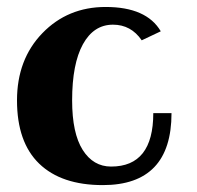

<svg xmlns="http://www.w3.org/2000/svg" viewBox="-20 -520 564 551"><path d="M274.9 11.2Q156.2 11.2 92.5 -50.3Q28.8 -111.8 28.8 -231.9Q28.8 -349.6 101.6 -424.8Q174.3 -500 283.2 -500Q400.4 -500 441.4 -430.2L386.7 -404.3Q356 -449.2 304.2 -449.2Q249 -449.2 218 -393.1Q187 -336.9 187 -231.9Q187 -137.7 217.3 -89.8Q247.6 -42 298.8 -42Q419.9 -42 419.9 -195.3H472.2Q472.2 11.2 274.9 11.2Z"/></svg>

Font: Munson
Style: Bold
Weight: 700
Designer: Paul James MIller
Foundry: High-Logic / Made with FontCreator
Version: Version 2.10;May 5, 2019;FontCreator 11.5.0.2430 64-bit